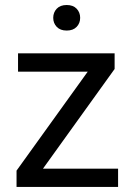

<svg xmlns="http://www.w3.org/2000/svg" viewBox="-20 -739 524 759"><path d="M243.7 -618.2Q218.3 -618.2 204.3 -632.8Q190.4 -647.5 190.4 -668.5Q190.4 -689.9 204.3 -704.6Q218.3 -719.2 243.7 -719.2Q269 -719.2 283 -704.6Q296.9 -689.9 296.9 -668.5Q296.9 -647.5 283 -632.8Q269 -618.2 243.7 -618.2ZM149.9 -72.3H446.8V0H45.4V-64.5L326.7 -455.6H51.3V-528.3H433.1V-466.3Z"/></svg>

Font: Robert Sans Medium
Style: Regular
Weight: 500
Designer: Christian Robertson (extended by Adam Twardoch)
Foundry: Google
Version: Version 12.135;April 2, 2019;FontCreator 11.5.0.2425 64-bit;